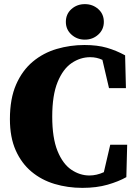

<svg xmlns="http://www.w3.org/2000/svg" viewBox="-20 -890 658 930"><path d="M379 20Q308 20 244.5 1Q181 -18 132.5 -58.5Q84 -99 56 -162Q28 -225 28 -313Q28 -412 58 -480.5Q88 -549 139 -591.5Q190 -634 255 -653Q320 -672 389 -672Q452 -672 498 -658.5Q544 -645 586 -622L590 -463H508L476 -600Q449 -613 417 -613Q369 -613 327 -584.5Q285 -556 259 -492.5Q233 -429 233 -325Q233 -222 258.5 -159Q284 -96 325.5 -68Q367 -40 413 -40Q448 -40 483 -56L514 -189H596L592 -32Q555 -11 501.5 4.5Q448 20 379 20ZM391 -698Q353 -698 326 -722.5Q299 -747 299 -784Q299 -822 326 -846Q353 -870 391 -870Q429 -870 456 -846Q483 -822 483 -784Q483 -747 456 -722.5Q429 -698 391 -698Z"/></svg>

Font: Source Serif 4 Black
Style: Regular
Weight: 900
Designer: Frank Grießhammer
Foundry: Adobe
Version: Version 4.005;hotconv 1.1.0;makeotfexe 2.6.0